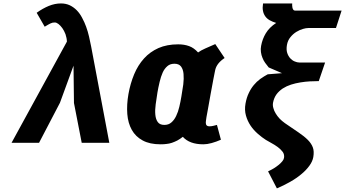

<svg xmlns="http://www.w3.org/2000/svg" viewBox="-20 -810 1990 1089"><path d="M443.5 0H600L497 -546Q492.5 -571 485 -602.5Q478.5 -631 468.5 -658.5Q460 -682.5 445.5 -709.5Q433 -733.5 415.5 -751.5Q398.5 -769 376 -780Q353.5 -790.5 325.5 -790.5Q291.5 -790.5 257 -776.5Q222 -762 188 -737.5L233.5 -658.5Q243 -664.5 252 -669.5Q260 -674.5 266 -677Q273 -680 278.5 -681.5Q286.5 -682.5 291.5 -682.5Q300 -682.5 311.5 -674Q323 -665 333.5 -650.5Q344 -635.5 351.5 -616Q359 -594 359.5 -574L45.5 0H201.5L320 -227L397 -437.5L399.5 -226Z M1254 -481 1201 -560Q1172 -548 1144 -535Q1119 -524 1103.5 -512.5Q1079.5 -539 1052.5 -548.5Q1025 -558.5 990.5 -558.5Q927 -558.5 879 -537.5Q830 -515.5 797 -478.5Q762.5 -440.5 741 -389Q719 -336 708.5 -276.5Q698 -216.5 702 -163.5Q706 -112 727.5 -73.5Q749 -35 789 -13.5Q829 8.5 890.5 8.5Q910 8.5 924 6.5Q940 5 955 0Q972 -6 985.5 -13Q1000.5 -21 1017 -34Q1055 8.5 1133.5 8.5Q1154.5 8.5 1180 1.5Q1207 -6 1233 -17.5L1210.5 -101.5Q1195.5 -97.5 1191 -96.5Q1180 -93.5 1167.5 -93.5Q1158.5 -93.5 1153.5 -97.5Q1148.5 -101.5 1148 -108Q1146.5 -114.5 1148 -124Q1148.5 -133.5 1151 -145.5Q1152.5 -155 1160 -194.5Q1161.5 -202.5 1174.5 -276Q1180.5 -312 1190 -359.5Q1191.5 -367.5 1194 -379.8Q1196.5 -392 1198 -400.2Q1199.5 -408.5 1201 -414.5Q1210 -452 1254 -481ZM1009 -264Q1004 -233 997 -204Q990.5 -175.5 979 -152Q968 -129 952 -115.5Q936.5 -101.5 912 -101.5Q886.5 -101.5 875 -117.5Q863.5 -133 861 -159.5Q858.5 -186 863 -218Q866.5 -247 873 -285.5Q877 -310 885.5 -346Q892.5 -375.5 902.5 -398Q912.5 -420.5 929.5 -435Q945 -448.5 969.5 -448.5Q995 -448.5 1007 -432.5Q1019 -416 1021 -390.5Q1023.5 -364 1019.5 -331Q1015 -297 1009 -264Z M1488 -16.5Q1505.5 -6 1520.5 2Q1537.5 11 1556 24.5Q1572.5 37 1583.5 51.5Q1594 66.5 1591 85Q1589.5 95 1581.5 104.5Q1571.5 116.5 1561.5 124.5Q1548.5 135 1533.5 144.5Q1521.5 152 1500.5 162L1550.5 258.5Q1588.5 242.5 1625.5 221.5Q1662.5 200.5 1689 178Q1715.5 156.5 1734.5 130.5Q1752.5 106 1757 81Q1762.5 48 1754.5 26.5Q1746 3.5 1726 -16.5Q1705 -37.5 1673 -59Q1645 -77.5 1596 -111.5Q1578 -124.5 1566.5 -136.5Q1552.5 -151.5 1544 -166Q1534.5 -181 1530.5 -197Q1526 -212 1528.5 -227Q1533.5 -254 1548 -274.5Q1561.5 -293 1583.5 -308Q1605.5 -322 1630.5 -330Q1655.5 -338 1683.5 -342.5Q1710.5 -347 1737.5 -348.5Q1764.5 -350 1788 -350L1824 -455.5H1677Q1666 -455.5 1651.5 -461.5Q1638.5 -466.5 1626.5 -479Q1615 -491.5 1609 -510Q1603 -529 1607.5 -555Q1612 -581 1627.5 -599.5Q1642.5 -618 1661.5 -629.5Q1680.5 -641 1698.5 -646Q1715.5 -651 1728 -651H1885.5L1917.5 -750H1653Q1646.5 -750 1643.5 -755Q1640 -759.5 1638.5 -767Q1637 -774 1637 -780.5Q1637 -788 1637.5 -790.5H1472Q1468 -766 1471.5 -749Q1474.5 -731.5 1484.5 -717.5Q1494 -704 1510 -695Q1526 -686 1546.5 -680Q1507.5 -654.5 1487.5 -621Q1468 -588.5 1461 -550Q1457.5 -532.5 1460 -514.5Q1462.5 -496 1468.5 -482.5Q1474.5 -466.5 1484 -453.5Q1494 -439.5 1504 -427.5L1579.5 -395L1498.5 -388.5Q1479.5 -378.5 1456.5 -362.5Q1435 -346.5 1419.5 -327.5Q1402.5 -307 1391 -282Q1378.5 -256.5 1372.5 -222.5Q1366 -186.5 1375 -154.5Q1383.5 -124 1401.5 -97Q1417.5 -73 1442.5 -51Q1466.5 -30 1488 -16.5Z"/></svg>

Font: B612
Style: Regular
Weight: 700
Italic angle: -10°
Designer: Nicolas Chauveau, Thomas Paillot, Jonathan Favre-Lamarine, Jean-Luc Vinot
Foundry: AIRBUS
Version: Version 1.008